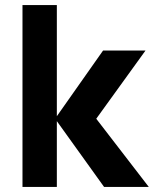

<svg xmlns="http://www.w3.org/2000/svg" viewBox="-20 -740 609 760"><path d="M69 0H205V-260.5L392 0H569L361 -270L556 -540H388L205 -280V-720H69Z"/></svg>

Font: Vela Sans ExtBd
Style: Regular
Weight: 800
Designer: Principal design: Mikhail Sharanda - project Manrope.
Design modification: Ravid Balaliev
Foundry: Mikhail Sharanda
Version: Version 1.001